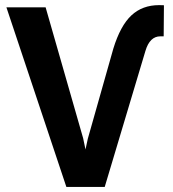

<svg xmlns="http://www.w3.org/2000/svg" viewBox="-20 -740 683 760"><path d="M309.1 -192.9 318.4 -148.4 327.6 -190.9 428.7 -547.9Q456.5 -638.2 500 -679Q543.5 -719.7 609.9 -719.7L628.9 -719.2L627.9 -596.2H614.7Q572.8 -596.2 555.7 -538.6L394.5 0H242.7L5.4 -710.9H160.6Z"/></svg>

Font: Robotiche
Style: Bold
Weight: 700
Designer: Google
Version: Version 2.001150; 2014